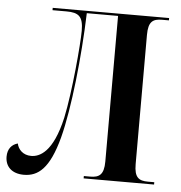

<svg xmlns="http://www.w3.org/2000/svg" viewBox="-52 -763 772 820"><g transform="rotate(5 334.0 -353.5)"><path d="M80 7C141 7 189 -30 225 -166C258 -292 282 -517 288 -704H422V-80C422 -22 401 -10 363 -10H336V0H638V-10H611C572 -10 552 -22 552 -80V-634C552 -692 572 -704 611 -704H640V-714H141V-704H201C253 -704 273 -689 273 -627C273 -573 255 -362 231 -251C197 -100 140 -76 104 -76C69 -76 48 -99 43 -124C17 -117 0 -97 0 -64C0 -21 29 7 80 7Z"/></g></svg>

Font: Noto Serif Display SemiCondensed SemiBold
Style: Regular
Weight: 600
Width: 4
Designer: Monotype Design Team
Foundry: Monotype Imaging Inc.
Version: Version 2.009